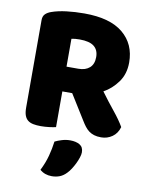

<svg xmlns="http://www.w3.org/2000/svg" viewBox="-95 -692 792 1017"><g transform="rotate(10 301.0 -183.5)"><path d="M232 -196V-4Q221 -1 197.5 2Q174 5 151 5Q128 5 110.5 1.5Q93 -2 81.5 -11Q70 -20 64 -36Q58 -52 58 -78V-549Q58 -570 69.5 -581.5Q81 -593 101 -600Q135 -612 180 -617.5Q225 -623 276 -623Q414 -623 484 -565Q554 -507 554 -408Q554 -346 522 -302Q490 -258 446 -234Q482 -185 517 -142Q552 -99 572 -64Q562 -29 535.5 -10.5Q509 8 476 8Q454 8 438 3Q422 -2 410 -11Q398 -20 388 -33Q378 -46 369 -61L285 -196ZM333 223Q316 241 296.5 248.5Q277 256 254 256Q216 256 190 233Q211 191 221.5 151.5Q232 112 237 73Q253 65 274.5 58.5Q296 52 318 52Q350 52 370 64Q390 76 390 104Q390 116 384.5 132.5Q379 149 371 165.5Q363 182 353 197.5Q343 213 333 223ZM295 -329Q333 -329 355 -348.5Q377 -368 377 -406Q377 -444 352.5 -463.5Q328 -483 275 -483Q260 -483 251 -482Q242 -481 231 -479V-329Z"/></g></svg>

Font: Baloo Tammudu
Style: Regular
Weight: 400
Designer: Omkar Shende and Ek Type
Foundry: Ek Type
Version: Version 1.443;PS 1.000;hotconv 16.6.51;makeotf.lib2.5.65220;